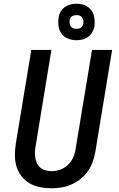

<svg xmlns="http://www.w3.org/2000/svg" viewBox="-20 -1003 640 1031"><path d="M256 8Q224 8 194 2Q164 -4 138.5 -19Q113 -34 95 -57.5Q77 -81 68.5 -109.5Q60 -138 60 -169.5Q60 -201 65 -232L148 -735H256L171 -217Q168 -201 167.5 -185Q167 -169 170 -153.5Q173 -138 179.5 -124.5Q186 -111 198 -101.5Q210 -92 225 -88Q240 -84 257 -84Q280 -84 303 -92Q326 -100 344.5 -117.5Q363 -135 373 -157.5Q383 -180 386 -203L474 -735H582L492 -188Q487 -161 478 -134.5Q469 -108 452.5 -84.5Q436 -61 413 -42.5Q390 -24 364 -12.5Q338 -1 310.5 3.5Q283 8 256 8ZM390 -787Q367 -787 345.5 -795.5Q324 -804 311 -821.5Q298 -839 294.5 -862Q291 -885 295 -909Q297 -925 305.5 -940Q314 -955 328 -965Q342 -975 358.5 -979Q375 -983 391 -983Q406 -983 421.5 -979.5Q437 -976 449 -968Q461 -960 470 -948.5Q479 -937 483 -922.5Q487 -908 488 -892.5Q489 -877 487 -861Q484 -845 475.5 -830Q467 -815 453.5 -805Q440 -795 423 -791Q406 -787 390 -787ZM391 -848Q397 -848 403 -849.5Q409 -851 414.5 -854.5Q420 -858 423 -864Q426 -870 427 -876Q429 -885 427.5 -894Q426 -903 421 -909.5Q416 -916 408 -919Q400 -922 391 -922Q385 -922 378.5 -920.5Q372 -919 366.5 -915.5Q361 -912 358 -906Q355 -900 354 -894Q353 -885 354.5 -876Q356 -867 360.5 -860.5Q365 -854 373.5 -851Q382 -848 391 -848Z"/></svg>

Font: Iosevka Aile Semibold
Style: Italic
Weight: 600
Italic angle: -9°
Designer: Belleve Invis
Foundry: Belleve Invis
Version: Version 31.1.0; ttfautohint (v1.8.4)